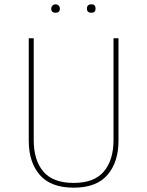

<svg xmlns="http://www.w3.org/2000/svg" viewBox="-20 -858 680 888"><path d="M257 -818Q257 -799 237 -799Q217 -799 217 -818Q217 -826 222.5 -832Q228 -838 237 -838Q246 -838 251.5 -832Q257 -826 257 -818ZM403 -838Q422 -838 422 -818Q422 -799 403 -799Q382 -799 382 -818Q382 -838 403 -838ZM528 -681V-207Q528 -108 477 -49Q426 10 321 10Q215 10 164 -49Q113 -108 113 -207V-681H136V-210Q136 -117 180.5 -64.5Q225 -12 321 -12Q416 -12 460.5 -65Q505 -118 505 -210V-681Z"/></svg>

Font: FiraGO Thin
Style: Regular
Weight: 100
Designer: bBox Type
Foundry: bBox Type GmbH
Version: Version 1.001;PS 001.001;hotconv 1.0.88;makeotf.lib2.5.64775